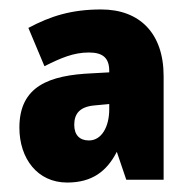

<svg xmlns="http://www.w3.org/2000/svg" viewBox="-20 -742 403 406"><path d="M194 -722C131 -722 87 -708 40 -683L74 -602C108 -619 135 -631 168 -631C198 -631 211 -619 211 -592V-589L175 -587C84 -583 21 -560 21 -472C21 -407 59 -356 122 -356C175 -356 206 -380 227 -421L247 -362H326V-581C326 -672 275 -722 194 -722ZM179 -519 211 -522V-511C211 -474 195 -445 168 -445C148 -445 137 -457 137 -478C137 -501 148 -516 179 -519Z"/></svg>

Font: Noto Sans Thai Looped Condensed Black
Style: Regular
Weight: 900
Width: 3
Designer: Sasikarn Vongin, Ben Mitchell
Foundry: The Fontpad Ltd
Version: Version 1.001